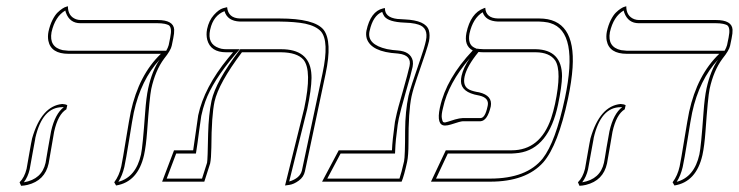

<svg xmlns="http://www.w3.org/2000/svg" viewBox="-20 -580 2359 613"><path d="M462.9 -295.9Q457.5 -270 449.7 -160.2Q446.3 -113.8 439.9 -85Q420.4 1 350.6 12.2L344.7 2Q360.8 -19.5 367.2 -48.8Q371.6 -69.8 382.3 -136Q393.1 -202.1 397.5 -223.1Q423.3 -340.8 493.7 -408.2H198.7Q142.6 -408.2 134.3 -450.2Q131.8 -463.9 134.8 -479Q139.2 -499.5 147.2 -515.6Q155.3 -531.7 163.6 -539.8Q171.9 -547.9 179.4 -552.7Q187 -557.6 191.9 -558.6L196.8 -560.1Q196.8 -528.3 222.7 -518.6Q230 -516.1 236.8 -516.1H482.9Q534.2 -516.1 536.1 -485.4Q536.6 -474.1 533.2 -458L528.3 -434.1Q525.4 -419.4 503.9 -392.6Q475.6 -354.5 462.9 -295.9ZM152.8 -159.2Q150.9 -149.9 144 -108.4Q137.2 -67.9 135.3 -58.1Q123.5 -3.4 67.9 10.3Q57.6 12.7 47.4 13.2L42.5 2Q58.1 -13.2 64.9 -41Q66.9 -49.8 73.2 -88.4Q80.1 -127.9 82.5 -138.2Q112.3 -241.7 178.7 -248Q189 -247.6 194.8 -244.1L191.9 -231Q165 -214.8 152.8 -159.2ZM510.7 -418Q516.1 -427.2 518.6 -436L523.4 -460Q530.3 -492.7 518.1 -500Q512.7 -502.4 505.9 -503.9Q495.6 -505.9 482.9 -505.9H236.8Q202.6 -505.9 190.4 -539.6Q189.5 -543.5 188.5 -546.4Q155.8 -527.3 144.5 -477.1Q136.2 -429.7 180.2 -419.9Q189.5 -418.5 198.7 -418ZM489.7 -389.6Q429.7 -324.7 407.2 -220.7Q402.8 -200.2 392.6 -135.3Q381.8 -68.4 377 -46.9Q370.6 -19.5 357.9 0.5Q414.1 -14.6 430.2 -86.9Q435.5 -111.3 443.4 -220.7Q446.8 -268.6 453.1 -297.9Q465.8 -355 489.7 -389.6ZM143.1 -161.1Q155.8 -216.8 183.6 -237.8Q180.7 -238.3 178.7 -237.8Q115.2 -237.8 92.8 -139.6Q92.3 -137.2 92.3 -135.7Q90.3 -126.5 83.5 -87.9Q76.7 -48.8 74.7 -39.1Q69.3 -15.6 56.2 2Q113.8 -7.8 125.5 -60.1Q127.4 -68.8 133.8 -108.9Q141.1 -150.9 143.1 -161.1Z M890.1 12.2 951.2 -233.9Q977.1 -355.5 948.7 -389.6Q928.2 -412.6 877.4 -413.1H752.4Q678.2 -314.5 665 -255.9Q655.3 -210.9 654.8 -108.9Q654.3 -74.2 650.9 -58.1L632.3 0H497.6L535.6 -100.1H596.7Q599.1 -117.2 606 -164.1Q611.8 -206.5 612.8 -211.9Q631.8 -300.8 708 -394Q715.3 -402.8 724.1 -413.1H702.1Q652.3 -413.1 641.6 -453.1Q637.7 -469.2 641.1 -486.8Q647 -514.6 662.8 -532.2Q678.7 -549.8 691.9 -553.7L705.1 -557.1Q708.5 -522 746.1 -521H872.1Q983.9 -521 1013.2 -484.9Q1041.5 -447.8 1019.5 -344.2L953.6 -33.2Q949.7 -14.6 933.8 -3.2Q918 8.3 903.8 10.3ZM903.3 -0.5Q937.5 -10.7 943.8 -35.2L1009.8 -346.2Q1031.7 -449.2 1004.4 -480Q988.3 -497.1 954.6 -504.4Q923.3 -510.7 872.1 -511.2H746.1Q706.1 -512.7 696.8 -544.4Q661.1 -530.3 651.4 -486.8Q650.9 -485.4 650.9 -484.9Q641.1 -439.9 678.7 -426.8Q683.1 -425.3 687 -424.3Q694.8 -422.9 702.1 -422.9H745.6L731.4 -406.7Q658.7 -321.3 635.3 -255.4Q627.4 -232.9 622.6 -210Q621.6 -205.6 616.2 -165Q609.9 -116.2 606.9 -98.6L605.5 -89.8H542.5L512.2 -9.8H625L641.1 -60.5Q643.1 -69.8 644.5 -153.3Q646 -213.4 655.3 -258.3Q668.9 -319.8 744.1 -418.9L747.1 -422.9H877.4Q965.3 -422.9 973.6 -349.6Q974.6 -340.3 974.6 -331.1Q974.1 -293.9 960.9 -231.9Z M1293.9 -272Q1283.7 -223.6 1284.2 -124Q1284.2 -84 1279.8 -63Q1270 -18.1 1262.2 0H1008.3L1061.5 -100.1H1231.4Q1232.9 -133.3 1239.7 -181.2Q1240.2 -189 1243.7 -204.1Q1249 -230.5 1266.1 -288.6Q1282.2 -345.2 1287.6 -369.1Q1294.9 -403.8 1252.9 -408.7Q1250.5 -409.2 1249 -409.2Q1165 -414.1 1150.9 -457Q1147.5 -469.2 1149.9 -481.9Q1163.1 -543.9 1203.1 -553.2Q1203.1 -553.2 1209 -554.2Q1208 -524.4 1248.5 -519.5Q1257.3 -518.6 1271.5 -518.1Q1339.4 -515.1 1349.1 -483.4Q1353.5 -468.3 1349.6 -448.2Q1345.2 -427.7 1312 -333Q1299.3 -296.4 1293.9 -272ZM1284.2 -273.9Q1289.1 -296.4 1322.8 -393.1Q1335 -427.7 1339.8 -450.2Q1348.6 -491.2 1315.9 -501.5Q1310.5 -502.9 1305.2 -504.4Q1291.5 -507.3 1271 -507.8Q1220.7 -509.8 1207 -527.8Q1202.6 -534.7 1200.2 -542Q1170.9 -530.3 1160.2 -481.9Q1159.7 -480.5 1159.7 -480Q1150.9 -438 1215.3 -423.3Q1216.8 -422.9 1217.8 -422.9Q1232.9 -419.9 1249.5 -418.9Q1291 -416 1297.9 -385.7Q1299.3 -376.5 1297.4 -366.7Q1292 -341.8 1275.4 -285.2Q1258.8 -227.5 1253.4 -202.1Q1250.5 -186.5 1249.5 -180.2V-179.7Q1242.7 -131.3 1241.7 -99.6L1241.2 -89.8H1067.4L1024.9 -9.8H1255.4Q1261.7 -28.3 1270 -64.9Q1273.4 -81.1 1273.4 -162.6Q1273.9 -225.6 1284.2 -273.9Z M1752 -248Q1774.4 -354 1752.4 -387.2Q1734.4 -412.6 1690.9 -413.1H1524.9Q1515.6 -413.1 1507.8 -414.1Q1470.7 -368.7 1463.4 -335.9Q1456.5 -304.2 1479 -293.5Q1490.7 -288.1 1509.8 -285.2Q1553.2 -274.9 1546.9 -240.2Q1536.1 -194.3 1514.2 -192.9H1458Q1450.7 -192.9 1419.9 -182.6Q1409.2 -179.2 1400.9 -179.2Q1372.6 -179.2 1384.3 -235.8Q1384.8 -237.3 1384.8 -237.8Q1404.8 -329.6 1489.3 -418.9Q1460.9 -434.1 1469.2 -475.1Q1482.4 -538.1 1524.9 -553.7Q1524.9 -553.7 1529.3 -555.2Q1531.2 -522 1569.8 -521H1701.7Q1818.4 -521 1808.1 -364.3Q1805.2 -320.8 1793.5 -265.1Q1761.7 -116.2 1714.8 -62Q1659.7 0 1544.9 0H1356L1403.3 -100.1H1613.3Q1704.6 -100.1 1739.7 -202.6Q1746.6 -223.6 1752 -248ZM1480 -394Q1411.1 -314 1394.5 -235.8Q1388.7 -213.4 1390.6 -202.9Q1392.6 -192.4 1394.5 -190.7Q1396.5 -189 1400.9 -189Q1403.3 -189 1433.1 -198.7Q1446.8 -202.6 1458 -203.1H1514.2Q1528.8 -203.1 1536.6 -240.2Q1537.1 -241.7 1537.1 -242.2Q1542.5 -267.6 1510.3 -274.9Q1508.8 -275.4 1507.8 -275.4Q1452.1 -285.2 1451.7 -320.8Q1451.7 -329.1 1453.6 -337.9Q1459.5 -364.3 1480 -394ZM1503.4 -423.8 1503.9 -424.8 1509.3 -423.8Q1517.1 -422.9 1524.9 -422.9H1690.9Q1773.9 -420.9 1774.4 -336.9Q1773.9 -304.2 1761.7 -246.1Q1731.9 -105.5 1636.7 -91.8Q1625 -90.3 1613.3 -89.8H1409.7L1372.1 -9.8H1544.9Q1661.6 -9.8 1712.9 -74.2Q1753.9 -127 1783.7 -267.1Q1828.6 -479.5 1736.8 -506.3Q1732.9 -507.3 1729.5 -508.3Q1716.3 -510.7 1701.7 -511.2H1569.8Q1530.3 -512.7 1521 -541Q1489.7 -521.5 1479 -473.1Q1472.7 -439 1493.7 -428.2Z M2245.6 -295.9Q2240.2 -270 2232.4 -160.2Q2229 -113.8 2222.7 -85Q2203.1 1 2133.3 12.2L2127.4 2Q2143.6 -19.5 2149.9 -48.8Q2154.3 -69.8 2165 -136Q2175.8 -202.1 2180.2 -223.1Q2206.1 -340.8 2276.4 -408.2H1981.4Q1925.3 -408.2 1917 -450.2Q1914.6 -463.9 1917.5 -479Q1921.9 -499.5 1929.9 -515.6Q1938 -531.7 1946.3 -539.8Q1954.6 -547.9 1962.2 -552.7Q1969.7 -557.6 1974.6 -558.6L1979.5 -560.1Q1979.5 -528.3 2005.4 -518.6Q2012.7 -516.1 2019.5 -516.1H2265.6Q2316.9 -516.1 2318.8 -485.4Q2319.3 -474.1 2315.9 -458L2311 -434.1Q2308.1 -419.4 2286.6 -392.6Q2258.3 -354.5 2245.6 -295.9ZM1935.5 -159.2Q1933.6 -149.9 1926.8 -108.4Q1919.9 -67.9 1918 -58.1Q1906.2 -3.4 1850.6 10.3Q1840.3 12.7 1830.1 13.2L1825.2 2Q1840.8 -13.2 1847.7 -41Q1849.6 -49.8 1856 -88.4Q1862.8 -127.9 1865.2 -138.2Q1895 -241.7 1961.4 -248Q1971.7 -247.6 1977.5 -244.1L1974.6 -231Q1947.8 -214.8 1935.5 -159.2ZM2293.5 -418Q2298.8 -427.2 2301.3 -436L2306.2 -460Q2313 -492.7 2300.8 -500Q2295.4 -502.4 2288.6 -503.9Q2278.3 -505.9 2265.6 -505.9H2019.5Q1985.4 -505.9 1973.1 -539.6Q1972.2 -543.5 1971.2 -546.4Q1938.5 -527.3 1927.2 -477.1Q1918.9 -429.7 1962.9 -419.9Q1972.2 -418.5 1981.4 -418ZM2272.5 -389.6Q2212.4 -324.7 2189.9 -220.7Q2185.5 -200.2 2175.3 -135.3Q2164.6 -68.4 2159.7 -46.9Q2153.3 -19.5 2140.6 0.5Q2196.8 -14.6 2212.9 -86.9Q2218.3 -111.3 2226.1 -220.7Q2229.5 -268.6 2235.8 -297.9Q2248.5 -355 2272.5 -389.6ZM1925.8 -161.1Q1938.5 -216.8 1966.3 -237.8Q1963.4 -238.3 1961.4 -237.8Q1897.9 -237.8 1875.5 -139.6Q1875 -137.2 1875 -135.7Q1873 -126.5 1866.2 -87.9Q1859.4 -48.8 1857.4 -39.1Q1852.1 -15.6 1838.9 2Q1896.5 -7.8 1908.2 -60.1Q1910.2 -68.8 1916.5 -108.9Q1923.8 -150.9 1925.8 -161.1Z"/></svg>

Font: Linux Biolinum Outline O
Style: Italic
Weight: 400
Italic angle: -12°
Designer: Philipp H. Poll
Foundry: Philipp H. Poll
Version: Version 0.6.2